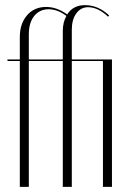

<svg xmlns="http://www.w3.org/2000/svg" viewBox="-20 -726 504 746"><path d="M259 0H224V-489H92V0H57V-489H9V-495H57V-582Q57 -634 85 -666.5Q113 -699 159 -699Q201 -699 241 -670Q264 -706 310 -706Q362 -706 404 -666L400 -661Q361 -698 322 -698Q294 -698 276.5 -674Q259 -650 259 -611V-495H415V0H380V-489H259ZM92 -592V-495H224V-606Q224 -639 238 -664Q204 -690 169 -690Q134 -690 113 -664Q92 -638 92 -592Z"/></svg>

Font: Moniqa ExtLt Narrow Display
Style: Regular
Weight: 200
Width: 4
Designer: Rajesh Rajput
Foundry: Rajesh Rajput
Version: Version 1.000